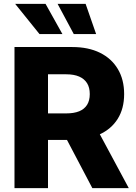

<svg xmlns="http://www.w3.org/2000/svg" viewBox="-20 -970 701 990"><path d="M54.7 0V-727.5H353Q435.5 -727.5 495.4 -698Q555.2 -668.5 587.6 -614Q620.1 -559.6 620.1 -484.9Q620.1 -410.2 586.9 -357.2Q553.7 -304.2 492.4 -276.4Q431.2 -248.5 346.7 -248.5H158.2V-385.3H321.8Q361.3 -385.3 388.2 -396.2Q415 -407.2 429 -429.4Q442.9 -451.7 442.9 -484.9Q442.9 -518.6 429 -541Q415 -563.5 388.2 -575.2Q361.3 -586.9 321.8 -586.9H227.5V0ZM456.1 0 281.7 -331.5H465.8L644 0ZM360.4 -794.4 276.9 -950.2H421.4L475.6 -794.4ZM183.6 -794.4 58.1 -950.2H214.8L301.8 -794.4Z"/></svg>

Font: Inter 18pt ExtraBold
Style: Regular
Weight: 800
Designer: Rasmus Andersson
Foundry: rsms
Version: Version 4.001;git-66647c0bb